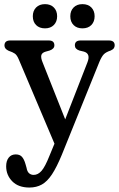

<svg xmlns="http://www.w3.org/2000/svg" viewBox="-20 -644 560 904"><path d="M212.5 90.5 236.5 32.5 68.5 -364Q60 -384.5 50 -391.5Q40 -398.5 20.5 -405Q1 -414 1 -429.5Q1 -453.5 28.5 -453.5H209.5Q236 -453.5 236 -430.5Q236 -414 213.5 -406L195.5 -401Q177.5 -396 174.5 -383.8Q171.5 -371.5 181.5 -348L287 -82L391.5 -350Q408 -391.5 375 -401L354 -406Q332.5 -413 332.5 -430.5Q332.5 -453.5 360 -453.5H492.5Q520 -453.5 520 -430.5Q520 -423 516 -417Q512 -411 501 -406Q479.5 -399 469.2 -388.8Q459 -378.5 448.5 -354L271 85Q247 143 224.8 176.8Q202.5 210.5 177 224.8Q151.5 239 118.5 239Q66.5 239 37.8 209.8Q9 180.5 9 139Q9 113.5 21 98.2Q33 83 54 83Q73 83 83.2 94.2Q93.5 105.5 100 128.5L105 146Q108 164 117 171.8Q126 179.5 138.5 179.5Q159 179.5 175.8 160.2Q192.5 141 212.5 90.5ZM192 -510.5Q165.5 -510.5 150 -526Q134.5 -541.5 134.5 -567.5Q134.5 -593 150 -608.8Q165.5 -624.5 192 -624.5Q218 -624.5 233.5 -608.8Q249 -593 249 -567.5Q249 -542 233.5 -526.2Q218 -510.5 192 -510.5ZM368 -510.5Q342 -510.5 326.5 -526Q311 -541.5 311 -567.5Q311 -593 326.5 -608.8Q342 -624.5 368 -624.5Q395 -624.5 410.2 -608.8Q425.5 -593 425.5 -567.5Q425.5 -542 410.2 -526.2Q395 -510.5 368 -510.5Z"/></svg>

Font: Fraunces 72pt S100
Style: Regular
Weight: 400
Version: Version 1.000; ttfautohint (v1.8.3)